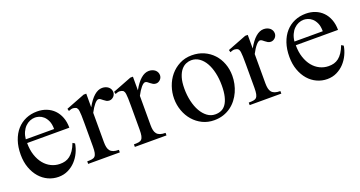

<svg xmlns="http://www.w3.org/2000/svg" viewBox="-34 -886 2485 1325"><g transform="rotate(-20 1208.5 -223.0)"><path d="M416 -163.6Q411.1 -130.9 396 -98.9Q380.9 -66.9 357.4 -41.7Q334 -16.6 302.2 -1Q270.5 14.6 231.9 14.6Q192.4 14.6 156.7 -1.7Q121.1 -18.1 94.5 -48.6Q67.9 -79.1 52.2 -122.3Q36.6 -165.5 36.6 -218.8Q36.6 -275.4 52 -320.3Q67.4 -365.2 95 -396.5Q122.6 -427.7 160.6 -444.3Q198.7 -460.9 244.1 -460.9Q281.2 -460.9 312.7 -448.5Q344.2 -436 367.2 -412.6Q390.1 -389.2 403.1 -355.5Q416 -321.8 416 -279.3H106Q106 -229.5 119.1 -189.9Q132.3 -150.4 154.8 -123Q177.2 -95.7 206.8 -81.3Q236.3 -66.9 269 -66.4Q291 -65.9 309.8 -71Q328.6 -76.2 344.7 -88.6Q360.8 -101.1 374.8 -121.8Q388.7 -142.6 400.4 -173.3ZM314 -306.6Q314 -343.8 303.2 -366.9Q292.5 -390.1 277.3 -403.3Q262.2 -416.5 245.6 -421.4Q229 -426.3 216.8 -426.3Q197.3 -426.3 178.5 -418.5Q159.7 -410.6 144.5 -395.5Q129.4 -380.4 119.1 -357.9Q108.9 -335.4 106 -306.6Z M785.2 -406.2Q785.2 -397.5 781.7 -389.2Q778.3 -380.9 772.2 -374.8Q766.1 -368.7 758.1 -364.7Q750 -360.8 740.7 -360.8Q728.5 -360.8 719 -366.2Q709.5 -371.6 701.7 -378.2Q693.8 -384.8 686.5 -390.1Q679.2 -395.5 671.4 -395.5Q659.2 -395.5 641.8 -375.2Q624.5 -355 606 -319.3V-104Q606 -83 609.4 -66.9Q612.8 -50.8 621.6 -40Q630.4 -29.3 645.8 -23.9Q661.1 -18.6 685.1 -18.6V0H452.6V-18.6Q473.6 -18.6 487.5 -20.8Q501.5 -22.9 509.5 -31.2Q517.6 -39.6 521 -56.2Q524.4 -72.8 524.4 -101.1V-274.4Q524.4 -309.6 523.7 -330.3Q522.9 -351.1 521.2 -362.8Q519.5 -374.5 516.6 -379.9Q513.7 -385.3 509.8 -389.6Q499 -395.5 486.1 -396.5Q473.1 -397.5 452.6 -388.7L448.2 -406.2L586.9 -460H606V-359.9Q661.6 -460 721.7 -460Q734.9 -460 746.6 -456.1Q758.3 -452.1 766.8 -445.1Q775.4 -438 780.3 -428Q785.2 -418 785.2 -406.2Z M1127.9 -406.2Q1127.9 -397.5 1124.5 -389.2Q1121.1 -380.9 1115 -374.8Q1108.9 -368.7 1100.8 -364.7Q1092.8 -360.8 1083.5 -360.8Q1071.3 -360.8 1061.8 -366.2Q1052.2 -371.6 1044.4 -378.2Q1036.6 -384.8 1029.3 -390.1Q1022 -395.5 1014.2 -395.5Q1002 -395.5 984.6 -375.2Q967.3 -355 948.7 -319.3V-104Q948.7 -83 952.1 -66.9Q955.6 -50.8 964.4 -40Q973.1 -29.3 988.5 -23.9Q1003.9 -18.6 1027.8 -18.6V0H795.4V-18.6Q816.4 -18.6 830.3 -20.8Q844.2 -22.9 852.3 -31.2Q860.4 -39.6 863.8 -56.2Q867.2 -72.8 867.2 -101.1V-274.4Q867.2 -309.6 866.5 -330.3Q865.7 -351.1 864 -362.8Q862.3 -374.5 859.4 -379.9Q856.4 -385.3 852.5 -389.6Q841.8 -395.5 828.9 -396.5Q815.9 -397.5 795.4 -388.7L791 -406.2L929.7 -460H948.7V-359.9Q1004.4 -460 1064.5 -460Q1077.6 -460 1089.4 -456.1Q1101.1 -452.1 1109.6 -445.1Q1118.2 -438 1123 -428Q1127.9 -418 1127.9 -406.2Z M1595.7 -231.9Q1595.7 -203.1 1589.6 -173.6Q1583.5 -144 1571.3 -116.7Q1559.1 -89.4 1540.5 -65.4Q1522 -41.5 1497.6 -23.7Q1473.1 -5.9 1442.4 4.4Q1411.6 14.6 1375 14.6Q1328.1 14.6 1289.3 -4.4Q1250.5 -23.4 1222.4 -55.7Q1194.3 -87.9 1179 -130.4Q1163.6 -172.9 1163.6 -219.2Q1163.6 -264.6 1178.5 -307.9Q1193.4 -351.1 1221.4 -384.8Q1249.5 -418.5 1289.6 -439.2Q1329.6 -460 1379.9 -460Q1428.2 -460 1467.8 -442.4Q1507.3 -424.8 1535.9 -394Q1564.5 -363.3 1580.1 -321.5Q1595.7 -279.8 1595.7 -231.9ZM1504.4 -194.3Q1504.4 -244.1 1494.6 -287.1Q1484.9 -330.1 1466.8 -361.6Q1448.7 -393.1 1422.9 -411.1Q1397 -429.2 1364.7 -429.2Q1345.7 -429.2 1325.9 -420.9Q1306.2 -412.6 1290 -393.1Q1273.9 -373.5 1263.9 -341.1Q1253.9 -308.6 1253.9 -259.8Q1253.9 -211.9 1263.9 -168.5Q1273.9 -125 1292.5 -92.3Q1311 -59.6 1337.2 -40.3Q1363.3 -21 1395.5 -21Q1419.9 -21 1439.9 -30Q1460 -39.1 1474.1 -59.6Q1488.3 -80.1 1496.3 -113.3Q1504.4 -146.5 1504.4 -194.3Z M1971.2 -406.2Q1971.2 -397.5 1967.8 -389.2Q1964.4 -380.9 1958.3 -374.8Q1952.1 -368.7 1944.1 -364.7Q1936 -360.8 1926.8 -360.8Q1914.6 -360.8 1905 -366.2Q1895.5 -371.6 1887.7 -378.2Q1879.9 -384.8 1872.6 -390.1Q1865.2 -395.5 1857.4 -395.5Q1845.2 -395.5 1827.9 -375.2Q1810.5 -355 1792 -319.3V-104Q1792 -83 1795.4 -66.9Q1798.8 -50.8 1807.6 -40Q1816.4 -29.3 1831.8 -23.9Q1847.2 -18.6 1871.1 -18.6V0H1638.7V-18.6Q1659.7 -18.6 1673.6 -20.8Q1687.5 -22.9 1695.6 -31.2Q1703.6 -39.6 1707 -56.2Q1710.4 -72.8 1710.4 -101.1V-274.4Q1710.4 -309.6 1709.7 -330.3Q1709 -351.1 1707.3 -362.8Q1705.6 -374.5 1702.6 -379.9Q1699.7 -385.3 1695.8 -389.6Q1685.1 -395.5 1672.1 -396.5Q1659.2 -397.5 1638.7 -388.7L1634.3 -406.2L1772.9 -460H1792V-359.9Q1847.7 -460 1907.7 -460Q1920.9 -460 1932.6 -456.1Q1944.3 -452.1 1952.9 -445.1Q1961.4 -438 1966.3 -428Q1971.2 -418 1971.2 -406.2Z M2389.2 -163.6Q2384.3 -130.9 2369.1 -98.9Q2354 -66.9 2330.6 -41.7Q2307.1 -16.6 2275.4 -1Q2243.7 14.6 2205.1 14.6Q2165.5 14.6 2129.9 -1.7Q2094.2 -18.1 2067.6 -48.6Q2041 -79.1 2025.4 -122.3Q2009.8 -165.5 2009.8 -218.8Q2009.8 -275.4 2025.1 -320.3Q2040.5 -365.2 2068.1 -396.5Q2095.7 -427.7 2133.8 -444.3Q2171.9 -460.9 2217.3 -460.9Q2254.4 -460.9 2285.9 -448.5Q2317.4 -436 2340.3 -412.6Q2363.3 -389.2 2376.2 -355.5Q2389.2 -321.8 2389.2 -279.3H2079.1Q2079.1 -229.5 2092.3 -189.9Q2105.5 -150.4 2127.9 -123Q2150.4 -95.7 2179.9 -81.3Q2209.5 -66.9 2242.2 -66.4Q2264.2 -65.9 2283 -71Q2301.8 -76.2 2317.9 -88.6Q2334 -101.1 2347.9 -121.8Q2361.8 -142.6 2373.5 -173.3ZM2287.1 -306.6Q2287.1 -343.8 2276.4 -366.9Q2265.6 -390.1 2250.5 -403.3Q2235.4 -416.5 2218.8 -421.4Q2202.1 -426.3 2189.9 -426.3Q2170.4 -426.3 2151.6 -418.5Q2132.8 -410.6 2117.7 -395.5Q2102.5 -380.4 2092.3 -357.9Q2082 -335.4 2079.1 -306.6Z"/></g></svg>

Font: Doulos SIL Eur
Style: Regular
Weight: 400
Designer: Walt Agee, Victor Gaultney, Peter Martin, Debbi Hosken, Becca Hirsbrunner
Foundry: SIL International
Version: Version 5.000